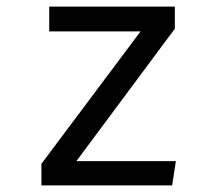

<svg xmlns="http://www.w3.org/2000/svg" viewBox="-20 -560 655 580"><path d="M210.8 -73.3H511.3L500 0H105.1V-65.1L404.6 -465.1H128.7V-540H508.2V-473.3Z"/></svg>

Font: FiraCode Nerd Font
Style: Regular
Weight: 400
Designer: Carrois Corporate, Edenspiekermann AG, Nikita Prokopov
Foundry: Carrois Corporate, Edenspiekermann AG, Nikita Prokopov
Version: Version 6.002;Nerd Fonts 2.1.0